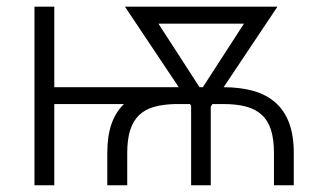

<svg xmlns="http://www.w3.org/2000/svg" viewBox="-20 -548 967 568"><path d="M641.6 -290Q689.9 -290 728.5 -279.3Q767.1 -268.6 793.9 -245.4Q820.8 -222.2 835 -185.1Q849.1 -147.9 849.1 -95.2V0H790.5V-95.2Q790.5 -136.2 781.5 -164.1Q772.5 -191.9 753.9 -208.7Q735.4 -225.6 707.3 -232.9Q679.2 -240.2 641.1 -240.2H608.4L603.5 -232.4V0H545.4V-235.4L542 -240.2H498Q461.9 -239.3 435.3 -231.7Q408.7 -224.1 391.1 -207Q373.5 -189.9 365 -162.6Q356.4 -135.3 356.4 -95.2V0H297.4V-95.2Q297.4 -145.5 309.8 -181.2Q322.3 -216.8 346.7 -240.2H140.6V0H82V-528.3H140.6V-290H496.1H505.9H508.8L349.6 -528.3H800.8ZM570.3 -290H580.1L701.7 -478H448.7Z"/></svg>

Font: Melbourne
Style: Light
Weight: 300
Designer: Google
Version: Version 2.000980; 2014